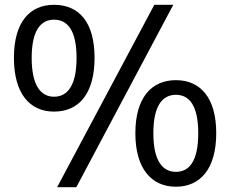

<svg xmlns="http://www.w3.org/2000/svg" viewBox="-20 -768 961 800"><path d="M205 -303C309 -303 374 -378 374 -527C374 -676 309 -748 205 -748C104 -748 38 -676 38 -527C38 -378 104 -303 205 -303ZM702 -748H623L218 12H298ZM205 -365C150 -365 112 -412 112 -527C112 -640 149 -686 205 -686C261 -686 299 -642 299 -527C299 -411 261 -365 205 -365ZM713 10C814 10 881 -64 881 -213C881 -362 814 -434 713 -434C612 -434 544 -362 544 -213C544 -64 612 10 713 10ZM713 -52C657 -52 619 -98 619 -213C619 -328 657 -373 713 -373C769 -373 806 -328 806 -213C806 -97 769 -52 713 -52Z"/></svg>

Font: Bithumb Trading Sans
Style: Regular
Weight: 400
Designer: HamHyungwon
Foundry: Bithumb
Version: Version 1.300;FEAKit 1.0